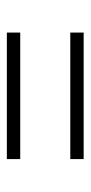

<svg xmlns="http://www.w3.org/2000/svg" viewBox="128 -660 264 560"><g transform="rotate(-90 260.0 -380.0)"><path d="M76 -453V-492H445V-453ZM76 -268V-307H445V-268Z"/></g></svg>

Font: Encode Sans Semi Condensed ExtraLight
Style: Regular
Weight: 200
Width: 4
Designer: Multiple Designers
Foundry: Impallari Type
Version: Version 3.000; ttfautohint (v1.8.3) -l 8 -r 50 -G 200 -x 14 